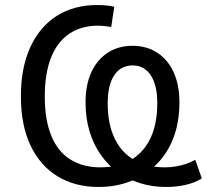

<svg xmlns="http://www.w3.org/2000/svg" viewBox="-20 -734 822 763"><path d="M371 9Q278 9 208.5 -33.5Q139 -76 101 -156.5Q63 -237 63 -351Q63 -464 100 -545.5Q137 -627 205 -670.5Q273 -714 366 -714Q388 -714 405.5 -712Q423 -710 434 -707L422 -627Q407 -629 394 -630.5Q381 -632 370 -632Q303 -632 255.5 -600Q208 -568 183 -505.5Q158 -443 158 -350Q158 -257 184 -194Q210 -131 260 -100Q310 -69 378 -69Q449 -69 499.5 -98Q550 -127 577.5 -184Q605 -241 605 -324Q605 -396 579 -435Q553 -474 507 -474Q460 -474 434 -435Q408 -396 408 -324Q408 -241 435.5 -184Q463 -127 514 -98Q565 -69 635 -69Q657 -69 678 -72.5Q699 -76 719 -82.5Q739 -89 756 -99L782 -25Q755 -8 718.5 0.5Q682 9 640 9Q585 9 537 -6Q489 -21 449.5 -49Q410 -77 381 -118Q352 -159 336 -211.5Q320 -264 320 -327Q320 -397 343 -447Q366 -497 408 -524.5Q450 -552 507 -552Q563 -552 605 -524.5Q647 -497 670 -447Q693 -397 693 -327Q693 -249 669.5 -187Q646 -125 602.5 -81.5Q559 -38 500.5 -14.5Q442 9 371 9Z"/></svg>

Font: Nunito Sans 10pt SemiCondensed Medium
Style: Regular
Weight: 500
Width: 4
Designer: Vernon Adams
Foundry: Vernon Adams
Version: Version 3.101;gftools[0.9.27]